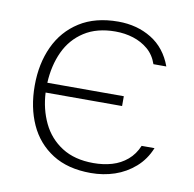

<svg xmlns="http://www.w3.org/2000/svg" viewBox="-66 -601 683 675"><g transform="rotate(10 275.5 -263.5)"><path d="M300 7Q218 7 163 -28Q108 -63 80.5 -123.5Q53 -184 53 -262Q53 -340 81.5 -401.5Q110 -463 166 -498.5Q222 -534 304 -534Q371 -534 422.5 -502.5Q474 -471 497 -408H451Q440 -440 417 -459.5Q394 -479 364 -488.5Q334 -498 300 -498Q234 -498 189 -469Q144 -440 121 -390.5Q98 -341 95 -279H368V-244H95Q98 -185 121.5 -136Q145 -87 190.5 -58Q236 -29 303 -29Q339 -29 369.5 -38Q400 -47 423.5 -67Q447 -87 460 -118H506Q489 -76 457 -48Q425 -20 385 -6.5Q345 7 300 7Z"/></g></svg>

Font: Onest Thin
Style: Regular
Weight: 250
Designer: Dmitri Voloshin, Andrey Kudryavtsev
Foundry: Dmitri Voloshin, Andrey Kudryavtsev
Version: Version 1.000;gftools[0.9.33]